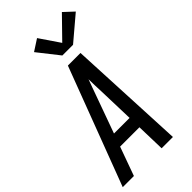

<svg xmlns="http://www.w3.org/2000/svg" viewBox="-312 -1057 1131 1131"><g transform="rotate(-45 253.0 -491.5)"><path d="M-15 0 263 -735H368L403 0H309L304 -180H143L78 0ZM302 -260 295 -490Q294 -516 293 -541.5Q292 -567 292 -592Q283 -567 273.5 -541.5Q264 -516 255 -490L172 -260ZM282 -800 178 -932 249 -978 334 -853 461 -983 521 -927 371 -800Z"/></g></svg>

Font: Iosevka SS04 Medium
Style: Italic
Weight: 500
Italic angle: -9°
Monospace: yes
Designer: Belleve Invis
Foundry: Belleve Invis
Version: Version 19.0.0; ttfautohint (v1.8.4)